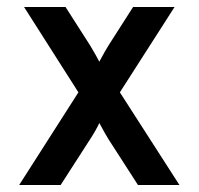

<svg xmlns="http://www.w3.org/2000/svg" viewBox="-20 -531 570 551"><path d="M35 0 205 -266 49 -511H168L239 -400Q258 -368 265 -354Q284 -389 291 -400L362 -511H481L324 -266L495 0H376L291 -132Q284 -143 265 -178Q256 -158 239 -132L154 0Z"/></svg>

Font: Overpass Light
Style: Bold
Weight: 600
Designer: Delve Withrington, Thomas Jockin
Foundry: Delve Fonts
Version: Version 3.000;DELV;Overpass